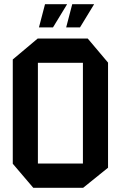

<svg xmlns="http://www.w3.org/2000/svg" viewBox="-20 -897 578 917"><path d="M139 0 41 -115V-613L160 -713H399L496 -598V-96L377 0ZM161 -597V-116H376V-597ZM166 -766 195 -877H300V-876L233 -766ZM296 -766 325 -877H429V-876L362 -766Z"/></svg>

Font: Foldit Thin Medium
Style: Regular
Weight: 500
Version: Version 1.003